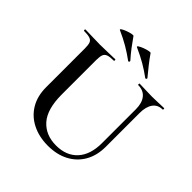

<svg xmlns="http://www.w3.org/2000/svg" viewBox="-213 -956 1127 1127"><g transform="rotate(45 350.5 -392.5)"><path d="M571 -503Q571 -555 547.5 -584Q524 -613 480 -613Q478 -613 478 -619Q478 -625 480 -625Q505 -625 530.5 -623.5Q556 -622 586 -622Q612 -622 637.5 -623.5Q663 -625 684 -625Q686 -625 686 -619Q686 -613 684 -613Q644 -613 623 -584Q602 -555 602 -503V-223Q602 -150 571.5 -97Q541 -44 486 -15Q431 14 357 14Q284 14 227 -14.5Q170 -43 138.5 -96Q107 -149 107 -222V-544Q107 -573 101.5 -587.5Q96 -602 79.5 -607.5Q63 -613 31 -613Q28 -613 28 -619Q28 -625 31 -625Q56 -625 87.5 -623.5Q119 -622 154 -622Q191 -622 222 -623.5Q253 -625 278 -625Q281 -625 281 -619Q281 -613 278 -613Q245 -613 229 -607Q213 -601 207.5 -586Q202 -571 202 -542V-257Q202 -135 252.5 -78Q303 -21 390 -21Q475 -21 523 -73.5Q571 -126 571 -222ZM481 -671Q486 -669 489 -673.5Q492 -678 489 -681Q464 -711 441.5 -739.5Q419 -768 399 -797Q397 -801 382 -798Q367 -795 349.5 -788.5Q332 -782 321.5 -775Q311 -768 318 -765Q367 -743 405 -721Q443 -699 481 -671ZM339 -671Q344 -669 346.5 -673.5Q349 -678 347 -681Q321 -710 299 -739Q277 -768 257 -797Q255 -801 240 -798Q225 -795 207.5 -788.5Q190 -782 179.5 -775Q169 -768 177 -765Q224 -744 262.5 -721.5Q301 -699 339 -671Z"/></g></svg>

Font: Cormorant Garamond Light SemiBold
Style: Regular
Weight: 600
Version: Version 4.001